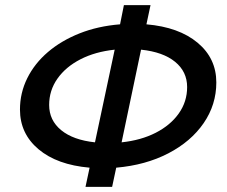

<svg xmlns="http://www.w3.org/2000/svg" viewBox="-20 -730 886 750"><path d="M314 0 330 -75Q203 -86 130.5 -147Q58 -208 58 -302Q58 -367 86.5 -424.5Q115 -482 167 -526.5Q219 -571 290.5 -599.5Q362 -628 449 -635L464 -710H568L552 -635Q679 -624 752 -563Q825 -502 825 -408Q825 -321 775.5 -249Q726 -177 637.5 -131Q549 -85 434 -75L418 0ZM711 -390Q711 -450 664 -488.5Q617 -527 531 -536L455 -174Q531 -182 588.5 -211.5Q646 -241 678.5 -287Q711 -333 711 -390ZM172 -320Q172 -260 219 -221.5Q266 -183 351 -174L428 -536Q352 -528 294.5 -498.5Q237 -469 204.5 -423Q172 -377 172 -320Z"/></svg>

Font: Geist Medium
Style: Italic
Weight: 500
Italic angle: -12°
Designer: Basement.studio, Andrés Briganti, Mateo Zaragoza
Foundry: Basement.studio, Vercel, Andrés Briganti, Guido Ferreyra, Mateo Zaragoza
Version: Version 1.500; ttfautohint (v1.8.4.7-5d5b)